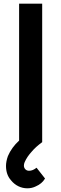

<svg xmlns="http://www.w3.org/2000/svg" viewBox="-20 -770 332 1040"><path d="M224 197Q207 225.5 174 239.5Q153 250 128 250Q102.5 250 79.5 238.8Q56.5 227.5 39.5 206.5Q12.5 176 12.5 129Q12.5 104.5 23 75Q43 28.5 83.5 -8.5V-750H208.5V0Q172.5 26.5 153 50Q126.5 78.5 113.5 108.5Q109.5 117.5 109.5 127Q109.5 138 116.5 146Q124.5 155 137.5 155Q157.5 155 178 138.5Z"/></svg>

Font: Russisch Sans
Style: Bold
Weight: 700
Designer: Michael Sharanda (font) & Cristiano Sobral (main changes)
Foundry: Michael Sharanda
Version: Version 2.00;September 8, 2020;FontCreator 13.0.0.2681 64-bi